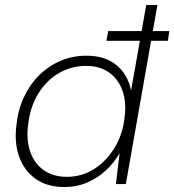

<svg xmlns="http://www.w3.org/2000/svg" viewBox="-20 -740 701 772"><path d="M408 -576 415 -615H661L655 -576ZM239 12Q169 12 123 -21Q77 -54 57 -110Q37 -166 46 -236Q52 -297 75.5 -348Q99 -399 136.5 -436.5Q174 -474 222.5 -495Q271 -516 328 -516Q402 -516 448 -478.5Q494 -441 507 -376L568 -720H613L486 0H446L461 -124Q439 -86 406.5 -55.5Q374 -25 331.5 -6.5Q289 12 239 12ZM249 -29Q309 -29 358.5 -60.5Q408 -92 441 -146.5Q474 -201 481 -269Q489 -330 472 -376.5Q455 -423 418 -449Q381 -475 326 -475Q266 -475 216 -445.5Q166 -416 133.5 -363Q101 -310 93 -238Q85 -176 102 -128.5Q119 -81 157 -55Q195 -29 249 -29Z"/></svg>

Font: DM Sans ExtraLight
Style: Italic
Weight: 250
Italic angle: -10°
Designer: Colophon Foundry, Jonny Pinhorn
Foundry: Colophon Foundry
Version: Version 4.004;gftools[0.9.30]